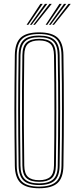

<svg xmlns="http://www.w3.org/2000/svg" viewBox="-20 -974 407 999"><path d="M183.5 5.5Q116.8 5.5 87.5 -21.9Q58.2 -49.2 57.2 -112Q56.2 -195.8 55.6 -266.5Q55 -337.2 55 -403.1Q55 -469 55.6 -537.9Q56.2 -606.8 57.2 -687.2Q58.2 -750.5 87.5 -778Q116.8 -805.5 183.5 -805.5Q249.8 -805.5 279.4 -778.2Q309 -751 310 -687.2Q311.2 -610.2 311.8 -541.8Q312.2 -473.2 312.2 -406.2Q312.2 -339.2 311.8 -267.4Q311.2 -195.5 310 -112Q309 -48.2 279.1 -21.4Q249.2 5.5 183.5 5.5ZM183.5 -3Q244 -3 271.6 -27.9Q299.2 -52.8 300 -112Q301.2 -193.2 301.9 -263.6Q302.5 -334 302.5 -400.5Q302.5 -467 302 -536.9Q301.5 -606.8 300 -687Q299.2 -746.5 271.9 -771.8Q244.5 -797 183.5 -797Q122 -797 95 -771.5Q68 -746 67 -687Q66 -611.5 65.4 -544.8Q64.8 -478 64.8 -411.9Q64.8 -345.8 65.2 -272.8Q65.8 -199.8 67 -112Q67.8 -53 95.5 -28Q123.2 -3 183.5 -3ZM183.5 -11.2Q127.5 -11.2 102.6 -34.8Q77.8 -58.2 76.8 -112Q75.8 -195.8 75.1 -266.5Q74.5 -337.2 74.5 -403.1Q74.5 -469 75.1 -537.9Q75.8 -606.8 76.8 -687Q77.8 -741.5 102.5 -765.1Q127.2 -788.8 183.5 -788.8Q239 -788.8 264.2 -765.4Q289.5 -742 290.2 -687Q291.5 -610.8 292.1 -542.4Q292.8 -474 292.8 -406.8Q292.8 -339.5 292.2 -267.5Q291.8 -195.5 290.2 -112.2Q289.5 -57.2 264 -34.2Q238.5 -11.2 183.5 -11.2ZM183.5 -19.8Q232.5 -19.8 256.2 -40.5Q280 -61.2 280.5 -112.2Q281.8 -193 282.2 -263.5Q282.8 -334 282.9 -400.9Q283 -467.8 282.4 -537.5Q281.8 -607.2 280.5 -687Q279.8 -737.8 256.8 -759Q233.8 -780.2 183.5 -780.2Q132.5 -780.2 110 -758.6Q87.5 -737 86.5 -687Q85.5 -610.2 84.9 -541.8Q84.2 -473.2 84.2 -406.4Q84.2 -339.5 84.9 -267.6Q85.5 -195.8 86.5 -112.2Q87.2 -62.2 110.2 -41Q133.2 -19.8 183.5 -19.8ZM183.5 -28Q139.8 -28 118.4 -46.8Q97 -65.5 96.5 -112.5Q95 -219.2 94.5 -313.6Q94 -408 94.5 -499Q95 -590 96.5 -686.8Q97 -734 118.4 -753Q139.8 -772 183.5 -772Q228 -772 249 -752.9Q270 -733.8 270.8 -686.8Q271.8 -619.5 272.4 -552Q273 -484.5 273.1 -414.8Q273.2 -345 272.6 -270Q272 -195 270.8 -112.2Q270 -64.5 248.1 -46.2Q226.2 -28 183.5 -28ZM183.5 -36.5Q222 -36.5 241.2 -53.4Q260.5 -70.2 261 -113.5Q262 -188.2 262.6 -257.2Q263.2 -326.2 263.2 -394.5Q263.2 -462.8 262.8 -534.4Q262.2 -606 261 -685.8Q260.5 -729.8 241.1 -746.6Q221.8 -763.5 183.5 -763.5Q145.2 -763.5 126 -746.5Q106.8 -729.5 106.2 -686Q105 -597.8 104.4 -507.9Q103.8 -418 104.1 -320.9Q104.5 -223.8 106.2 -113.2Q106.8 -70.8 125.8 -53.6Q144.8 -36.5 183.5 -36.5ZM118.5 -845 190.2 -953.8H202.2L127.5 -845ZM136 -845 213.8 -953.8H225.8L144.8 -845ZM153.2 -845 237.2 -953.8H249.2L162 -845ZM217.5 -845 289.2 -953.8H301.2L226.2 -845ZM234.8 -845 312.8 -953.8H324.5L243.8 -845ZM252.2 -845 336 -953.8H348L261 -845Z"/></svg>

Font: Big Shoulders Inline Text Thin ExtraLight
Style: Regular
Weight: 250
Version: Version 2.002